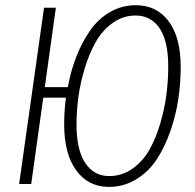

<svg xmlns="http://www.w3.org/2000/svg" viewBox="-20 -714 758 745"><path d="M506.8 -693.8Q587.4 -693.8 634.3 -631.6Q681.2 -569.3 681.2 -453.1Q681.2 -390.6 671.6 -327.9Q662.1 -265.1 640.4 -203.4Q618.7 -141.6 587.4 -94.5Q556.2 -47.4 508.3 -18.1Q460.4 11.2 402.8 11.2Q322.8 11.2 275.9 -52.7Q229 -116.7 229 -231.9Q229 -285.6 235.8 -335H147.9L101.1 0H54.2L150.9 -684.1H196.8L153.8 -376H243.2Q254.9 -439.5 276.1 -494.1Q297.4 -548.8 329.1 -594.7Q360.8 -640.6 406.7 -667.2Q452.6 -693.8 506.8 -693.8ZM403.8 -30.8Q453.6 -30.8 494.1 -59.6Q534.7 -88.4 559.8 -133.1Q585 -177.7 602.1 -235.8Q619.1 -293.9 626 -348.6Q632.8 -403.3 632.8 -456.1Q632.8 -554.2 599.4 -604Q565.9 -653.8 505.9 -653.8Q458 -653.8 418.2 -625.7Q378.4 -597.7 352.8 -553.2Q327.1 -508.8 309.6 -451.7Q292 -394.5 284.4 -339.1Q276.9 -283.7 276.9 -231Q276.9 -132.3 310.8 -81.5Q344.7 -30.8 403.8 -30.8Z"/></svg>

Font: Fira Sans Compressed ExtraLight
Style: Italic
Weight: 250
Width: 3
Italic angle: -8°
Designer: Carrois Corporate & Edenspiekermann AG
Foundry: Carrois Corporate GbR & Edenspiekermann AG
Version: Version 4.203;PS 004.203;hotconv 1.0.88;makeotf.lib2.5.64775